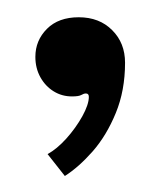

<svg xmlns="http://www.w3.org/2000/svg" viewBox="-20 -106 188 228"><path d="M57 103 36.5 77Q47.5 71 58.8 58.5Q70 46 77.8 32Q85.5 18 85.5 9Q85.5 5 82 5Q79.5 5 76.5 6.8Q73.5 8.5 65.5 8.5Q53.5 8.5 43.8 2.5Q34 -3.5 28 -14.2Q22 -25 22 -38.5Q22 -58 35.8 -71.8Q49.5 -85.5 73.5 -85.5Q98 -85.5 113.2 -70.2Q128.5 -55 128.5 -31.5Q128.5 1.5 117.5 28.2Q106.5 55 90 73.8Q73.5 92.5 57 103Z"/></svg>

Font: Imbue Light
Style: Regular
Weight: 300
Designer: Tyler Finck
Foundry: Etcetera Type Company
Version: Version 1.102